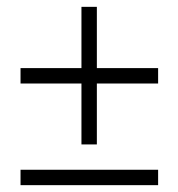

<svg xmlns="http://www.w3.org/2000/svg" viewBox="-20 -601 521 561"><path d="M40 -105H442V-60H40ZM218 -179V-581H263V-179ZM40 -402H442V-357H40Z"/></svg>

Font: Cinzel
Style: Regular
Weight: 400
Designer: Natanael Gama
Version: Version 2.000